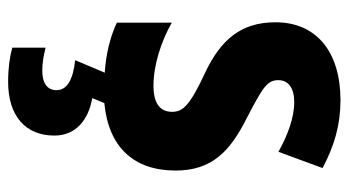

<svg xmlns="http://www.w3.org/2000/svg" viewBox="-208 -390 838 461"><g transform="rotate(90 210.5 -159.0)"><path d="M305 129C305 77 267 47 215 38L227 9C333 -1 389 -62 389 -162C389 -250 342 -293 265 -332C188 -372 172 -382 172 -409C172 -433 191 -447 225 -447C262 -447 305 -431 344 -409L383 -515C330 -543 280 -558 220 -558C105 -558 33 -501 33 -402C33 -319 75 -271 152 -234C232 -197 248 -180 248 -154C248 -124 227 -109 185 -109C137 -109 79 -127 34 -153V-21C71 -4 110 5 154 8L124 79C170 84 196 98 196 124C196 146 179 158 149 158C132 158 113 155 94 150V230C115 236 143 240 176 240C258 240 305 198 305 129Z"/></g></svg>

Font: Noto Sans Bengali Condensed
Style: Bold
Weight: 700
Width: 3
Designer: Joana Ranito - Universal Thirst; Jelle Bosma - Monotype Design Team
Foundry: Universal Thirst ehf.
Version: Version 3.000